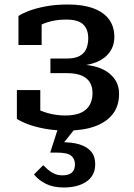

<svg xmlns="http://www.w3.org/2000/svg" viewBox="-20 -568 595 853"><path d="M320 -5 253 79 250 64Q299 63 333 73.5Q367 84 385 105.5Q403 127 403 161Q403 189 392 208.5Q381 228 361.5 240.5Q342 253 317 259Q292 265 264 265Q216 265 183.5 248.5Q151 232 131 207L172 166Q181 175 193.5 186Q206 197 222 204Q238 211 258 211Q285 211 299 199Q313 187 313 162Q313 138 296.5 124Q280 110 234 110H203L240 -5ZM269 -55Q333 -55 362 -81.5Q391 -108 391 -154Q391 -183 379 -202.5Q367 -222 342 -232.5Q317 -243 278 -243H204V-308H277Q312 -308 333 -319Q354 -330 363 -350.5Q372 -371 372 -398Q372 -438 349.5 -459.5Q327 -481 275 -481Q241 -481 213.5 -475Q186 -469 163.5 -458.5Q141 -448 123 -432Q121 -441 122.5 -448.5Q124 -456 129.5 -462.5Q135 -469 144 -473.5Q153 -478 165 -480V-368H62V-497Q78 -508 108 -519.5Q138 -531 182 -539.5Q226 -548 283 -548Q350 -548 396 -530.5Q442 -513 465 -481Q488 -449 488 -404Q488 -365 467 -336Q446 -307 407.5 -291.5Q369 -276 316 -276L339 -299V-259L319 -282Q361 -282 396 -274Q431 -266 456 -249Q481 -232 495 -208Q509 -184 509 -151Q509 -98 481.5 -62Q454 -26 402.5 -7Q351 12 277 12Q220 12 174.5 3Q129 -6 99 -18Q69 -30 55 -40V-168H159V-52Q146 -54 137 -59.5Q128 -65 122.5 -72.5Q117 -80 115.5 -89.5Q114 -99 117 -109Q128 -93 151.5 -81Q175 -69 206.5 -62Q238 -55 269 -55Z"/></svg>

Font: Roboto Serif Medium
Style: Regular
Weight: 500
Designer: Greg Gazdowicz
Foundry: Commercial Type
Version: Version 1.008